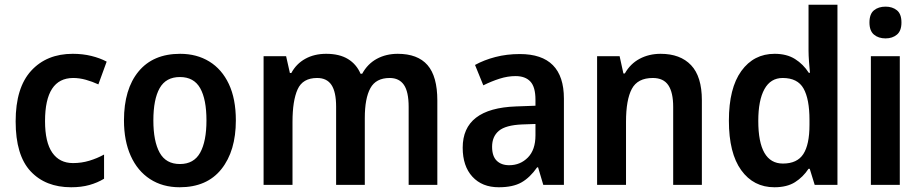

<svg xmlns="http://www.w3.org/2000/svg" viewBox="-20 -780 3887 810"><path d="M280 10Q172 10 109 -57.5Q46 -125 46 -268Q46 -410 111.5 -481.5Q177 -553 287 -553Q329 -553 365.5 -544Q402 -535 430 -520L395 -424Q369 -436 342 -443.5Q315 -451 289 -451Q170 -451 170 -269Q170 -180 200.5 -136Q231 -92 288 -92Q324 -92 357 -102Q390 -112 419 -128V-26Q391 -9 357 0.5Q323 10 280 10Z M975 -272Q975 -143 914 -66.5Q853 10 738 10Q666 10 613 -24.5Q560 -59 531.5 -122.5Q503 -186 503 -272Q503 -404 564.5 -478.5Q626 -553 740 -553Q810 -553 863 -520.5Q916 -488 945.5 -425.5Q975 -363 975 -272ZM627 -272Q627 -184 653.5 -136Q680 -88 739 -88Q798 -88 824.5 -136Q851 -184 851 -272Q851 -361 824.5 -408Q798 -455 739 -455Q680 -455 653.5 -408Q627 -361 627 -272Z M1658 -553Q1742 -553 1783.5 -505.5Q1825 -458 1825 -356V0H1704V-329Q1704 -393 1684 -422Q1664 -451 1624 -451Q1566 -451 1542.5 -408Q1519 -365 1519 -282V0H1398V-330Q1398 -392 1378.5 -421.5Q1359 -451 1318 -451Q1257 -451 1235.5 -403Q1214 -355 1214 -266V0H1092V-543H1187L1203 -472H1209Q1230 -511 1268 -532Q1306 -553 1356 -553Q1412 -553 1448 -531Q1484 -509 1501 -469H1508Q1531 -511 1570 -532Q1609 -553 1658 -553Z M2173 -552Q2359 -552 2359 -364V0H2272L2250 -74H2246Q2216 -31 2180 -10.5Q2144 10 2084 10Q2014 10 1973 -34.5Q1932 -79 1932 -157Q1932 -323 2157 -331L2239 -334V-359Q2239 -413 2217.5 -436Q2196 -459 2155 -459Q2122 -459 2087.5 -448Q2053 -437 2019 -420L1984 -506Q2022 -527 2070 -539.5Q2118 -552 2173 -552ZM2182 -255Q2113 -252 2084.5 -228Q2056 -204 2056 -161Q2056 -121 2075.5 -102Q2095 -83 2128 -83Q2175 -83 2207 -115.5Q2239 -148 2239 -209V-257Z M2767 -553Q2850 -553 2895.5 -505Q2941 -457 2941 -357V0H2820V-329Q2820 -390 2799.5 -420.5Q2779 -451 2734 -451Q2670 -451 2645.5 -405Q2621 -359 2621 -266V0H2499V-543H2594L2610 -470H2616Q2639 -511 2678.5 -532Q2718 -553 2767 -553Z M3247 10Q3159 10 3107 -62Q3055 -134 3055 -271Q3055 -408 3107.5 -480.5Q3160 -553 3248 -553Q3299 -553 3334 -531Q3369 -509 3392 -473H3397Q3395 -493 3393 -520Q3391 -547 3391 -567V-760H3513V0H3417L3396 -68H3391Q3368 -33 3334 -11.5Q3300 10 3247 10ZM3283 -90Q3343 -90 3369 -130Q3395 -170 3395 -253V-274Q3395 -362 3370 -406.5Q3345 -451 3282 -451Q3231 -451 3205 -404Q3179 -357 3179 -270Q3179 -90 3283 -90Z M3716 -752Q3745 -752 3764 -736.5Q3783 -721 3783 -685Q3783 -650 3764 -634Q3745 -618 3716 -618Q3686 -618 3667 -634Q3648 -650 3648 -685Q3648 -721 3667 -736.5Q3686 -752 3716 -752ZM3776 -543V0H3654V-543Z"/></svg>

Font: Noto Sans Khmer SemiCondensed SemiBold
Style: Regular
Weight: 600
Width: 4
Designer: Danh Hong and the Monotype Design Team
Foundry: Monotype Imaging Inc.
Version: Version 2.004; ttfautohint (v1.8.4.7-5d5b)